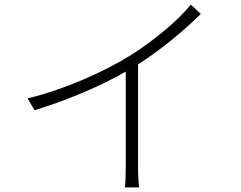

<svg xmlns="http://www.w3.org/2000/svg" viewBox="-20 -786 1040 829"><path d="M804 -766C748 -697 644 -610 542 -546C430 -477 263 -401 99 -361L129 -310C270 -353 416 -415 523 -477V-69C523 -36 522 6 519 23H581C578 6 576 -36 576 -69V-508C681 -575 782 -661 847 -726Z"/></svg>

Font: Spoqa Han Sans Neo Light
Style: Regular
Weight: 300
Designer: [Spoqa Han Sans Neo] Dong-huui Kim ___ Younghwa Kang ___ Yujin Lee ___ [Noto Sans] Ryoko NISHIZUKA ____ (kana & ideograp
Foundry: Spoqa (http://www.spoqa-han-sans.com)
Version: Version 1.100;hotconv 1.0.109;makeotfexe 2.5.65596